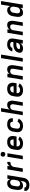

<svg xmlns="http://www.w3.org/2000/svg" viewBox="2718 -3508 1013 6490"><g transform="rotate(-90 3225.0 -263.5)"><path d="M218 223Q192 223 165.5 220Q139 217 115 208.5Q91 200 70 186Q49 172 35 151.5Q21 131 15.5 105.5Q10 80 14 54H133Q130 70 137 84.5Q144 99 157 107.5Q170 116 186 119Q202 122 219 122Q240 122 262 115Q284 108 301 92Q318 76 327.5 54.5Q337 33 341 12L356 -78Q341 -57 322.5 -40.5Q304 -24 282 -13Q260 -2 236 3Q212 8 189 8Q161 8 135 0Q109 -8 91 -27Q73 -46 63.5 -70.5Q54 -95 50.5 -122Q47 -149 49 -177Q51 -205 55 -233L72 -333Q76 -357 83.5 -381.5Q91 -406 103.5 -428.5Q116 -451 134.5 -470.5Q153 -490 175.5 -503.5Q198 -517 223 -522.5Q248 -528 273 -528Q298 -528 322 -522Q346 -516 364.5 -501.5Q383 -487 394.5 -466Q406 -445 413 -422L429 -520H549L458 28Q454 55 444 81.5Q434 108 417 132Q400 156 376.5 174Q353 192 326.5 203.5Q300 215 272.5 219Q245 223 218 223ZM253 -93Q274 -93 294.5 -98.5Q315 -104 332.5 -117.5Q350 -131 360.5 -150.5Q371 -170 374 -190L391 -290Q394 -307 394.5 -323Q395 -339 392.5 -355Q390 -371 383 -385Q376 -399 364.5 -409Q353 -419 337.5 -423Q322 -427 305 -427Q284 -427 263 -419.5Q242 -412 225.5 -395.5Q209 -379 201 -358.5Q193 -338 189 -317L173 -217Q170 -201 169.5 -186Q169 -171 171.5 -157Q174 -143 180.5 -130Q187 -117 198 -108.5Q209 -100 223.5 -96.5Q238 -93 253 -93Z M658 0 744 -520H863L849 -435Q861 -455 876.5 -472.5Q892 -490 911 -503Q930 -516 952 -522Q974 -528 995 -528V-419Q977 -419 958.5 -417Q940 -415 922 -409Q904 -403 887.5 -392.5Q871 -382 858 -367Q845 -352 837 -334.5Q829 -317 826 -299L777 0Z M1084 0 1170 -520H1290L1204 0ZM1254 -590Q1235 -590 1218 -597Q1201 -604 1189.5 -618Q1178 -632 1175.5 -651Q1173 -670 1176 -689Q1178 -703 1185 -715Q1192 -727 1203.5 -735.5Q1215 -744 1228.5 -747Q1242 -750 1255 -750Q1274 -750 1291.5 -743Q1309 -736 1320 -722Q1331 -708 1334 -689Q1337 -670 1333 -651Q1331 -637 1324 -625Q1317 -613 1305.5 -604.5Q1294 -596 1280.5 -593Q1267 -590 1254 -590Z M1626 8Q1592 8 1559.5 3Q1527 -2 1499 -15.5Q1471 -29 1448.5 -51.5Q1426 -74 1414 -103.5Q1402 -133 1401 -166Q1400 -199 1405 -233L1422 -333Q1426 -360 1436 -387Q1446 -414 1464 -438Q1482 -462 1506 -480Q1530 -498 1557 -509Q1584 -520 1611.5 -524Q1639 -528 1667 -528Q1699 -528 1730.5 -522.5Q1762 -517 1788.5 -502.5Q1815 -488 1834.5 -464.5Q1854 -441 1863.5 -412Q1873 -383 1873.5 -351Q1874 -319 1868 -287L1855 -210H1521Q1517 -185 1522.5 -162Q1528 -139 1542.5 -122.5Q1557 -106 1579.5 -99.5Q1602 -93 1626 -93Q1644 -93 1661.5 -96Q1679 -99 1696.5 -106.5Q1714 -114 1729 -126Q1744 -138 1754 -154L1853 -108Q1834 -80 1808 -56.5Q1782 -33 1752 -18.5Q1722 -4 1689.5 2Q1657 8 1626 8ZM1538 -310H1752Q1756 -333 1753.5 -354.5Q1751 -376 1739.5 -393.5Q1728 -411 1708 -419Q1688 -427 1665 -427Q1643 -427 1621 -420Q1599 -413 1581 -397.5Q1563 -382 1553 -360.5Q1543 -339 1539 -317Z M2219 8Q2185 8 2153 2.5Q2121 -3 2093.5 -16.5Q2066 -30 2044.5 -53Q2023 -76 2012.5 -105Q2002 -134 2001 -167Q2000 -200 2005 -233L2022 -333Q2026 -360 2036 -387Q2046 -414 2063.5 -437.5Q2081 -461 2104.5 -479.5Q2128 -498 2155 -509Q2182 -520 2209.5 -524Q2237 -528 2264 -528Q2293 -528 2320.5 -524.5Q2348 -521 2373.5 -511.5Q2399 -502 2420 -486Q2441 -470 2454 -447Q2467 -424 2471.5 -396.5Q2476 -369 2471 -341L2470 -336H2351L2352 -338Q2355 -358 2350 -376Q2345 -394 2332.5 -406Q2320 -418 2301.5 -422.5Q2283 -427 2264 -427Q2242 -427 2219.5 -420Q2197 -413 2179.5 -397Q2162 -381 2152.5 -359.5Q2143 -338 2139 -317L2123 -217Q2118 -192 2121 -168.5Q2124 -145 2137.5 -127Q2151 -109 2173 -101Q2195 -93 2219 -93Q2239 -93 2259.5 -97.5Q2280 -102 2298 -113.5Q2316 -125 2330 -142Q2344 -159 2353 -179L2458 -143Q2443 -109 2418 -79Q2393 -49 2360 -29Q2327 -9 2290.5 -0.5Q2254 8 2219 8Z M2575 0 2696 -735H2816L2768 -443Q2781 -463 2799.5 -480Q2818 -497 2839.5 -508Q2861 -519 2883.5 -523.5Q2906 -528 2929 -528Q2957 -528 2982.5 -519.5Q3008 -511 3025.5 -492.5Q3043 -474 3052.5 -449Q3062 -424 3065 -397Q3068 -370 3066.5 -342.5Q3065 -315 3060 -287L3013 0H2893L2943 -303Q2945 -318 2946 -333Q2947 -348 2944.5 -362.5Q2942 -377 2935.5 -389.5Q2929 -402 2918.5 -411Q2908 -420 2894 -423.5Q2880 -427 2865 -427Q2845 -427 2824.5 -421Q2804 -415 2787.5 -401.5Q2771 -388 2762 -369Q2753 -350 2749 -330L2695 0Z M3426 8Q3392 8 3359.5 3Q3327 -2 3299 -15.5Q3271 -29 3248.5 -51.5Q3226 -74 3214 -103.5Q3202 -133 3201 -166Q3200 -199 3205 -233L3222 -333Q3226 -360 3236 -387Q3246 -414 3264 -438Q3282 -462 3306 -480Q3330 -498 3357 -509Q3384 -520 3411.5 -524Q3439 -528 3467 -528Q3499 -528 3530.5 -522.5Q3562 -517 3588.5 -502.5Q3615 -488 3634.5 -464.5Q3654 -441 3663.5 -412Q3673 -383 3673.5 -351Q3674 -319 3668 -287L3655 -210H3321Q3317 -185 3322.5 -162Q3328 -139 3342.5 -122.5Q3357 -106 3379.5 -99.5Q3402 -93 3426 -93Q3444 -93 3461.5 -96Q3479 -99 3496.5 -106.5Q3514 -114 3529 -126Q3544 -138 3554 -154L3653 -108Q3634 -80 3608 -56.5Q3582 -33 3552 -18.5Q3522 -4 3489.5 2Q3457 8 3426 8ZM3338 -310H3552Q3556 -333 3553.5 -354.5Q3551 -376 3539.5 -393.5Q3528 -411 3508 -419Q3488 -427 3465 -427Q3443 -427 3421 -420Q3399 -413 3381 -397.5Q3363 -382 3353 -360.5Q3343 -339 3339 -317Z M3775 0 3861 -520H3981L3968 -443Q3981 -463 3999.5 -480Q4018 -497 4039.5 -508Q4061 -519 4083.5 -523.5Q4106 -528 4129 -528Q4157 -528 4182.5 -519.5Q4208 -511 4225.5 -492.5Q4243 -474 4252.5 -449Q4262 -424 4265 -397Q4268 -370 4266.5 -342.5Q4265 -315 4260 -287L4213 0H4093L4143 -303Q4145 -318 4146 -333Q4147 -348 4144.5 -362.5Q4142 -377 4135.5 -389.5Q4129 -402 4118.5 -411Q4108 -420 4094 -423.5Q4080 -427 4065 -427Q4045 -427 4024.5 -421Q4004 -415 3987.5 -401.5Q3971 -388 3962 -369Q3953 -350 3949 -330L3895 0Z M4384 0 4505 -735H4625L4504 0Z M4835 8Q4815 8 4794.5 5.5Q4774 3 4756 -4Q4738 -11 4722 -22.5Q4706 -34 4697 -51Q4688 -68 4686.5 -88.5Q4685 -109 4688 -129Q4693 -159 4706 -187.5Q4719 -216 4741.5 -239Q4764 -262 4792 -278Q4820 -294 4849.5 -303Q4879 -312 4909 -315.5Q4939 -319 4969 -319H5046L5049 -338Q5052 -356 5048.5 -374.5Q5045 -393 5032.5 -405.5Q5020 -418 5001.5 -422.5Q4983 -427 4964 -427Q4946 -427 4928 -424Q4910 -421 4893.5 -411.5Q4877 -402 4865 -386.5Q4853 -371 4850 -353H4731Q4736 -378 4747 -402.5Q4758 -427 4775.5 -448Q4793 -469 4816 -485Q4839 -501 4863.5 -511Q4888 -521 4913.5 -524.5Q4939 -528 4964 -528Q4994 -528 5023 -524Q5052 -520 5077.5 -508.5Q5103 -497 5124 -478.5Q5145 -460 5156 -434.5Q5167 -409 5169 -380Q5171 -351 5166 -321L5113 0H4993L5007 -88Q4994 -66 4974.5 -47Q4955 -28 4932.5 -15.5Q4910 -3 4885 2.5Q4860 8 4835 8ZM4897 -93Q4920 -93 4944 -100.5Q4968 -108 4986 -125.5Q5004 -143 5014 -166Q5024 -189 5028 -213L5029 -218H4969Q4953 -218 4936.5 -216.5Q4920 -215 4904.5 -211.5Q4889 -208 4873.5 -201.5Q4858 -195 4844.5 -184.5Q4831 -174 4820.5 -159.5Q4810 -145 4807 -130Q4806 -123 4808.5 -116.5Q4811 -110 4816.5 -106.5Q4822 -103 4828.5 -101Q4835 -99 4842 -97.5Q4849 -96 4855 -95Q4861 -94 4868.5 -93.5Q4876 -93 4883 -93Q4890 -93 4897 -93Z M5275 0 5361 -520H5481L5468 -443Q5481 -463 5499.5 -480Q5518 -497 5539.5 -508Q5561 -519 5583.5 -523.5Q5606 -528 5629 -528Q5657 -528 5682.5 -519.5Q5708 -511 5725.5 -492.5Q5743 -474 5752.5 -449Q5762 -424 5765 -397Q5768 -370 5766.5 -342.5Q5765 -315 5760 -287L5713 0H5593L5643 -303Q5645 -318 5646 -333Q5647 -348 5644.5 -362.5Q5642 -377 5635.5 -389.5Q5629 -402 5618.5 -411Q5608 -420 5594 -423.5Q5580 -427 5565 -427Q5545 -427 5524.5 -421Q5504 -415 5487.5 -401.5Q5471 -388 5462 -369Q5453 -350 5449 -330L5395 0Z M6039 8Q6011 8 5985 0Q5959 -8 5941 -27Q5923 -46 5913.5 -70.5Q5904 -95 5900.5 -122Q5897 -149 5899 -177Q5901 -205 5905 -233L5922 -333Q5926 -357 5933.5 -381.5Q5941 -406 5953.5 -428.5Q5966 -451 5984.5 -470.5Q6003 -490 6025.5 -503.5Q6048 -517 6073 -522.5Q6098 -528 6123 -528Q6148 -528 6172 -522Q6196 -516 6214.5 -501.5Q6233 -487 6244.5 -466Q6256 -445 6263 -422L6314 -735H6434L6313 0H6193L6206 -78Q6191 -57 6172.5 -40.5Q6154 -24 6132 -13Q6110 -2 6086 3Q6062 8 6039 8ZM6103 -93Q6124 -93 6144.5 -98.5Q6165 -104 6182.5 -117.5Q6200 -131 6210.5 -150.5Q6221 -170 6224 -190L6241 -290Q6244 -307 6244.5 -323Q6245 -339 6242.5 -355Q6240 -371 6233 -385Q6226 -399 6214.5 -409Q6203 -419 6187.5 -423Q6172 -427 6155 -427Q6134 -427 6113 -419.5Q6092 -412 6075.5 -395.5Q6059 -379 6051 -358.5Q6043 -338 6039 -317L6023 -217Q6020 -201 6019.5 -186Q6019 -171 6021.5 -157Q6024 -143 6030.5 -130Q6037 -117 6048 -108.5Q6059 -100 6073.5 -96.5Q6088 -93 6103 -93Z"/></g></svg>

Font: Iosevka Aile
Style: Bold Italic
Weight: 700
Italic angle: -9°
Designer: Belleve Invis
Foundry: Belleve Invis
Version: Version 28.0.1; ttfautohint (v1.8.4)